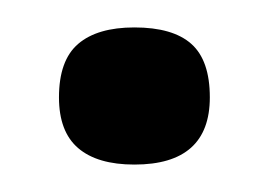

<svg xmlns="http://www.w3.org/2000/svg" viewBox="-20 -109 197 140"><path d="M78 11Q51 11 37 -1Q23 -13 23 -38Q23 -65 37 -77Q51 -89 78 -89Q106 -89 119.5 -77Q133 -65 133 -38Q133 11 78 11Z"/></svg>

Font: Bricolage Grotesque Light
Style: Regular
Weight: 300
Designer: Mathieu Triay
Foundry: Atelier Triay
Version: Version 1.000;gftools[0.9.30]